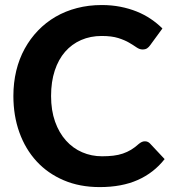

<svg xmlns="http://www.w3.org/2000/svg" viewBox="-20 -754 700 782"><path d="M570 -178.5Q582.5 -178.5 591 -169.5L650.5 -106Q606.5 -50 541.2 -21Q476 8 386 8Q304.5 8 239.5 -19.8Q174.5 -47.5 129 -97Q83.5 -146.5 59 -214.5Q34.5 -282.5 34.5 -363Q34.5 -417 46.2 -465.8Q58 -514.5 80.5 -555.5Q103 -596.5 134.8 -629.5Q166.5 -662.5 206.5 -685.8Q246.5 -709 293.8 -721.2Q341 -733.5 394.5 -733.5Q434.5 -733.5 470.2 -726.5Q506 -719.5 537 -707Q568 -694.5 594.2 -676.8Q620.5 -659 641.5 -638L591 -569Q586.5 -562.5 579.5 -557.5Q572.5 -552.5 560.5 -552.5Q548.5 -552.5 536.2 -561Q524 -569.5 506.2 -580Q488.5 -590.5 461.8 -599Q435 -607.5 394 -607.5Q348.5 -607.5 310.5 -591Q272.5 -574.5 245.2 -543.2Q218 -512 203 -466.5Q188 -421 188 -363Q188 -304.5 204.2 -258.8Q220.5 -213 248.8 -181.5Q277 -150 314.8 -133.8Q352.5 -117.5 395.5 -117.5Q421 -117.5 441.8 -120Q462.5 -122.5 480.2 -128.5Q498 -134.5 513.8 -144Q529.5 -153.5 545.5 -168Q551 -172.5 557 -175.5Q563 -178.5 570 -178.5Z"/></svg>

Font: Lato Heavy
Style: Regular
Weight: 800
Designer: Lukasz Dziedzic
Foundry: tyPoland Lukasz Dziedzic
Version: Version 2.007; 2014-02-27